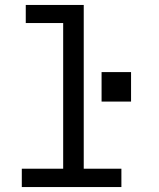

<svg xmlns="http://www.w3.org/2000/svg" viewBox="-20 -755 640 775"><path d="M68 0V-74H235V-662H84V-735H318V-74H470V0ZM390 -345V-464H509V-345Z"/></svg>

Font: Nova Nerd Font
Style: Regular
Weight: 400
Designer: Belleve Invis
Foundry: Belleve Invis
Version: Version 24.1.4; ttfautohint (v1.8.4);Nerd Fonts 3.1.1